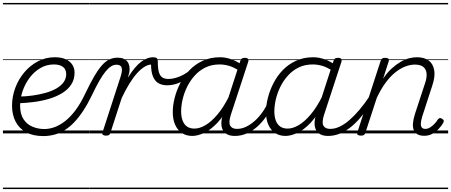

<svg xmlns="http://www.w3.org/2000/svg" viewBox="-20 -909 3073 1308"><path d="M275 18Q205 18 157.5 -8Q110 -34 86 -81Q62 -128 62 -189Q62 -251 84 -310Q106 -369 145.5 -416Q185 -463 238 -491Q291 -519 353 -519Q399 -519 428.5 -505Q458 -491 473 -467.5Q488 -444 488 -414Q488 -368 465.5 -333.5Q443 -299 404 -275Q365 -251 315 -236Q265 -221 209.5 -214Q154 -207 98 -205L111 -251Q158 -252 204 -258.5Q250 -265 291 -276.5Q332 -288 363.5 -306Q395 -324 413 -348.5Q431 -373 431 -404Q431 -437 408.5 -453.5Q386 -470 347 -470Q297 -470 254.5 -445Q212 -420 181.5 -379Q151 -338 134 -288.5Q117 -239 117 -190Q117 -132 140 -97Q163 -62 201 -46Q239 -30 282 -30Q292 -30 296 -22.5Q300 -15 298.5 -5.5Q297 4 291 11Q285 18 275 18ZM0 369H488V379H0ZM0 -20H488V0H0ZM0 -505H488V-500H0ZM0 -889H488V-879H0Z M275 18Q262 18 256.5 11Q251 4 251.5 -5.5Q252 -15 260 -22.5Q268 -30 282 -30Q316 -30 351 -42.5Q386 -55 422.5 -83Q459 -111 494 -157.5Q529 -204 561 -272Q594 -341 621 -387.5Q648 -434 673 -462.5Q698 -491 724 -503.5Q750 -516 781 -516Q791 -516 794 -509Q797 -502 794.5 -492.5Q792 -483 786.5 -475.5Q781 -468 773 -468Q755 -468 737.5 -457.5Q720 -447 700 -423Q680 -399 657 -359Q634 -319 606 -260Q577 -200 547 -154.5Q517 -109 485.5 -76Q454 -43 420 -22Q386 -1 349.5 8.5Q313 18 275 18ZM487 369H587V379H487ZM487 -20H587V0H487ZM487 -505H587V-500H487ZM487 -889H587V-879H487Z M701 15Q690 15 682 10Q674 5 678 -6L802 -388Q815 -429 808.5 -448.5Q802 -468 775 -468Q765 -468 761 -475.5Q757 -483 758 -492.5Q759 -502 765.5 -509Q772 -516 782 -516Q805 -516 821.5 -509Q838 -502 848 -489Q858 -476 861.5 -457.5Q865 -439 861 -415L851 -380Q876 -420 899 -447Q922 -474 944 -490Q966 -506 985.5 -512.5Q1005 -519 1021 -519Q1032 -519 1036.5 -511.5Q1041 -504 1039.5 -494Q1038 -484 1030.5 -476.5Q1023 -469 1010 -469Q989 -469 964.5 -454Q940 -439 914 -410.5Q888 -382 861.5 -339Q835 -296 809 -241L732 -4Q729 6 723 10.5Q717 15 701 15ZM588 369H1030V379H588ZM588 -20H1030V0H588ZM588 -505H1030V-500H588ZM588 -889H1030V-879H588Z M1118 -328Q1086 -328 1061.5 -341Q1037 -354 1023 -386Q1009 -418 1009 -472L1022 -519Q1039 -519 1047 -513.5Q1055 -508 1055 -490Q1055 -442 1063 -416Q1071 -390 1087.5 -380.5Q1104 -371 1128 -371Q1152 -371 1179 -379Q1206 -387 1232.5 -401.5Q1259 -416 1281 -437Q1287 -443 1293 -439Q1299 -435 1301 -427.5Q1303 -420 1298 -415Q1273 -387 1243 -367.5Q1213 -348 1181.5 -338Q1150 -328 1118 -328ZM1030 369H1093V379H1030ZM1030 -20H1093V0H1030ZM1030 -505H1093V-500H1030ZM1030 -889H1093V-879H1030Z M1290 17Q1249 17 1219 -3Q1189 -23 1173 -59.5Q1157 -96 1157 -146Q1157 -190 1169.5 -240.5Q1182 -291 1207 -340.5Q1232 -390 1270 -430Q1308 -470 1360.5 -494.5Q1413 -519 1479 -519Q1517 -519 1556.5 -505Q1596 -491 1627 -467L1615 -423Q1574 -451 1540.5 -460.5Q1507 -470 1476 -470Q1422 -470 1380 -449.5Q1338 -429 1306.5 -394Q1275 -359 1254.5 -317Q1234 -275 1224 -231.5Q1214 -188 1214 -150Q1214 -114 1224 -87.5Q1234 -61 1254 -47Q1274 -33 1305 -33Q1340 -33 1380 -56.5Q1420 -80 1461.5 -129Q1503 -178 1541 -254L1554 -214Q1510 -124 1462 -73.5Q1414 -23 1369.5 -3Q1325 17 1290 17ZM1579 17Q1550 17 1529.5 7Q1509 -3 1498.5 -22.5Q1488 -42 1488 -69Q1488 -96 1499 -130L1617 -494Q1621 -506 1627.5 -510.5Q1634 -515 1647 -515Q1665 -515 1670 -507.5Q1675 -500 1671 -488L1552 -125Q1536 -74 1548.5 -52.5Q1561 -31 1594 -31Q1603 -31 1607 -23.5Q1611 -16 1609.5 -7Q1608 2 1600.5 9.5Q1593 17 1579 17ZM1092 369H1727V379H1092ZM1092 -20H1727V0H1092ZM1092 -505H1727V-500H1092ZM1092 -889H1727V-879H1092Z M1581 17Q1570 17 1565.5 9.5Q1561 2 1562.5 -7Q1564 -16 1572.5 -23.5Q1581 -31 1596 -31Q1626 -31 1656.5 -45.5Q1687 -60 1715.5 -85.5Q1744 -111 1768 -145Q1792 -179 1809 -217Q1814 -228 1822.5 -228Q1831 -228 1838 -220.5Q1845 -213 1841 -203Q1822 -157 1794.5 -117Q1767 -77 1733.5 -47Q1700 -17 1661.5 0Q1623 17 1581 17ZM1727 369V379ZM1727 -20V0ZM1727 -505V-500ZM1727 -889V-879Z M1925 17Q1884 17 1854 -3Q1824 -23 1808 -59.5Q1792 -96 1792 -146Q1792 -190 1804.5 -240.5Q1817 -291 1842 -340.5Q1867 -390 1905 -430Q1943 -470 1995.5 -494.5Q2048 -519 2114 -519Q2152 -519 2191.5 -505Q2231 -491 2262 -467L2250 -423Q2209 -451 2175.5 -460.5Q2142 -470 2111 -470Q2057 -470 2015 -449.5Q1973 -429 1941.5 -394Q1910 -359 1889.5 -317Q1869 -275 1859 -231.5Q1849 -188 1849 -150Q1849 -114 1859 -87.5Q1869 -61 1889 -47Q1909 -33 1940 -33Q1975 -33 2015 -56.5Q2055 -80 2096.5 -129Q2138 -178 2176 -254L2189 -214Q2145 -124 2097 -73.5Q2049 -23 2004.5 -3Q1960 17 1925 17ZM2214 17Q2185 17 2164.5 7Q2144 -3 2133.5 -22.5Q2123 -42 2123 -69Q2123 -96 2134 -130L2252 -494Q2256 -506 2262.5 -510.5Q2269 -515 2282 -515Q2300 -515 2305 -507.5Q2310 -500 2306 -488L2187 -125Q2171 -74 2183.5 -52.5Q2196 -31 2229 -31Q2238 -31 2242 -23.5Q2246 -16 2244.5 -7Q2243 2 2235.5 9.5Q2228 17 2214 17ZM1727 369H2362V379H1727ZM1727 -20H2362V0H1727ZM1727 -505H2362V-500H1727ZM1727 -889H2362V-879H1727Z M2216 17Q2205 17 2200.5 9.5Q2196 2 2197.5 -7Q2199 -16 2207.5 -23.5Q2216 -31 2231 -31Q2262 -31 2294.5 -46.5Q2327 -62 2361 -91.5Q2395 -121 2430 -162.5Q2465 -204 2500 -257Q2507 -268 2516 -266.5Q2525 -265 2529.5 -257Q2534 -249 2528 -239Q2491 -178 2453.5 -130Q2416 -82 2377.5 -49.5Q2339 -17 2298.5 0Q2258 17 2216 17ZM2362 369V379ZM2362 -20V0ZM2362 -505V-500ZM2362 -889V-879Z M2870 16Q2842 16 2824 6Q2806 -4 2798.5 -23.5Q2791 -43 2793.5 -70.5Q2796 -98 2807 -133L2875 -340Q2889 -380 2886 -409Q2883 -438 2863.5 -453.5Q2844 -469 2806 -469Q2776 -469 2742.5 -456.5Q2709 -444 2675 -417.5Q2641 -391 2608.5 -347.5Q2576 -304 2547 -243L2469 -4Q2466 6 2459.5 10.5Q2453 15 2438 15Q2426 15 2418 10Q2410 5 2414 -6L2573 -494Q2577 -506 2583.5 -510.5Q2590 -515 2603 -515Q2620 -515 2626 -509Q2632 -503 2628 -491L2590 -373Q2618 -415 2648.5 -442.5Q2679 -470 2709 -487.5Q2739 -505 2767 -512Q2795 -519 2820 -519Q2870 -519 2900 -497Q2930 -475 2938 -431.5Q2946 -388 2924 -323L2856 -114Q2848 -87 2847 -68.5Q2846 -50 2853.5 -40.5Q2861 -31 2877 -31Q2894 -31 2909.5 -40.5Q2925 -50 2939 -64.5Q2953 -79 2962 -94Q2967 -101 2974 -104Q2981 -107 2991 -100Q3002 -94 3003 -86.5Q3004 -79 2999 -71Q2988 -52 2969 -31.5Q2950 -11 2925.5 2.5Q2901 16 2870 16ZM2362 369H3033V379H2362ZM2362 -20H3033V0H2362ZM2362 -505H3033V-500H2362ZM2362 -889H3033V-879H2362Z"/></svg>

Font: Playwrite HR Guides
Style: Regular
Weight: 400
Designer: Veronika Burian, José Scaglione
Foundry: TypeTogether
Version: Version 1.003